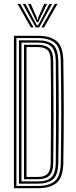

<svg xmlns="http://www.w3.org/2000/svg" viewBox="-20 -988 400 1008"><path d="M53 0V-800H180.5Q242.8 -800 277 -772.4Q311.2 -744.8 312.5 -667Q314.5 -542.5 314.8 -414.8Q315 -287 312.5 -133.2Q311.2 -56 277.1 -28Q243 0 180 0ZM66.2 -11.8H180Q236.8 -11.8 267.4 -37.1Q298 -62.5 299.2 -133.5Q301.5 -267.2 301.5 -397.1Q301.5 -527 299.2 -666.8Q298 -738.8 267.1 -763.5Q236.2 -788.2 180.5 -788.2H66.2ZM79.5 -23.8V-776.2H180.5Q231.8 -776.2 258.4 -753.5Q285 -730.8 286 -666.8Q288.2 -532.8 288.2 -403Q288.2 -273.2 286 -133.8Q285 -68.2 257.6 -46Q230.2 -23.8 180 -23.8ZM92.8 -35.5H180Q227.8 -35.5 250 -57.6Q272.2 -79.8 272.8 -133.2Q273.8 -225.8 274.1 -311.6Q274.5 -397.5 274.1 -484.5Q273.8 -571.5 272.8 -667Q272.2 -720.5 250.2 -742.5Q228.2 -764.5 180.5 -764.5H92.8ZM106 -47.2V-752.8H180.5Q217.2 -752.8 238.1 -735.5Q259 -718.2 259.5 -667Q261 -530.5 261.1 -403.4Q261.2 -276.2 259.5 -133.2Q259 -86.2 240.2 -66.8Q221.5 -47.2 180 -47.2ZM119.2 -59.2H180Q214.5 -59.2 230.1 -76Q245.8 -92.8 246.2 -133.2Q247.5 -252.8 247.9 -381.5Q248.2 -510.2 246.2 -667Q245.8 -709.2 229.4 -725Q213 -740.8 180.5 -740.8H119.2ZM71.8 -967.8H86L155.8 -844.2H142ZM99.5 -967.8H114L163.2 -873.8L174.8 -854.2H178.8L190.2 -873.8L239.5 -967.8H254L185.8 -844.2H167.5ZM127 -967.8H141.5L171.5 -899L175.5 -885H178L182 -899L212.2 -967.8H227L189.5 -890.2L181 -871.5H172.5L163.8 -890.2ZM267.5 -967.8H281.8L211.5 -844.2H197.8Z"/></svg>

Font: Big Shoulders Inline Display
Style: Regular
Weight: 400
Designer: Patric King
Foundry: XO Type Co
Version: Version 1.000